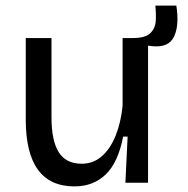

<svg xmlns="http://www.w3.org/2000/svg" viewBox="-20 -653 671 686"><path d="M246 13Q72 13 72 -226V-517H164V-234Q164 -150 190 -109Q216 -68 272 -68Q313 -68 343.5 -94.5Q374 -121 393 -168Q412 -215 418 -275V-517H509V0H428L436 -165H420Q402 -72 357.5 -29.5Q313 13 246 13ZM524 -488 452 -497 454 -517Q499 -517 517 -534.5Q535 -552 536.5 -578.5Q538 -605 535 -633H610Q621 -563 602 -522.5Q583 -482 524 -488Z"/></svg>

Font: Bricolage Grotesque 12pt
Style: Regular
Weight: 400
Designer: Mathieu Triay
Foundry: Atelier Triay
Version: Version 1.001; ttfautohint (v1.8.4.7-5d5b);gftools[0.9.33.de